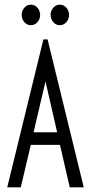

<svg xmlns="http://www.w3.org/2000/svg" viewBox="-20 -803 390 823"><path d="M279 0 237 -182H112L69 0H11L166 -634H184L339 0ZM175 -454 124 -236H225ZM112 -695Q96 -695 84.5 -708Q73 -721 73 -739Q73 -757 84.5 -770Q96 -783 112 -783Q129 -783 140.5 -770Q152 -757 152 -739Q152 -721 140.5 -708Q129 -695 112 -695ZM236 -695Q220 -695 208.5 -708Q197 -721 197 -739Q197 -757 208.5 -770Q220 -783 236 -783Q253 -783 264.5 -770Q276 -757 276 -739Q276 -721 264.5 -708Q253 -695 236 -695Z"/></svg>

Font: Inconsolata ExtraCondensed
Style: Regular
Weight: 400
Width: 2
Monospace: yes
Designer: Raph Levien, Cyreal, Brenton Simpson
Foundry: Raph Levien, Cyreal, Google
Version: Version 3.000; ttfautohint (v1.8.2.53-6de2)